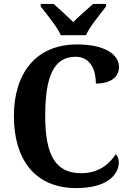

<svg xmlns="http://www.w3.org/2000/svg" viewBox="-20 -951 666 981"><path d="M291 -771H419C439 -816 493 -880 522 -918V-931H456C430 -907 382 -867 354 -838C326 -867 280 -907 254 -931H188V-918C217 -880 271 -816 291 -771ZM369 10C537 10 587 -66 587 -121C587 -137 581 -155 572 -163C540 -117 490 -66 394 -66C261 -66 211 -163 211 -358C211 -551 250 -661 366 -661C445 -661 470 -589 470 -524C547 -524 588 -559 588 -608C588 -672 517 -724 374 -724C162 -724 51 -575 51 -358C51 -137 158 10 369 10Z"/></svg>

Font: Noto Serif Myanmar SemiCondensed
Style: Bold
Weight: 700
Width: 4
Designer: Ben Mitchell and the Monotype Design Team
Foundry: Monotype Imaging Inc.
Version: Version 2.106